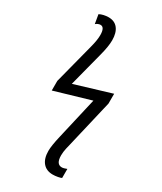

<svg xmlns="http://www.w3.org/2000/svg" viewBox="-245 -851 991 1176"><g transform="rotate(30 250.0 -263.0)"><path d="M246 127Q246 90 263 18L331 -277L79 -203V-271L153 -557Q167 -610 167 -645Q167 -701 137 -701Q129 -701 119.5 -697Q110 -693 104 -687L93 -751Q105 -758 122.5 -762Q140 -766 157 -766Q200 -766 223 -736.5Q246 -707 246 -654Q246 -611 228 -543L165 -300L420 -377V-308L341 28Q339 35 333 61.5Q327 88 327 112Q327 174 367 174Q380 174 402 165V229Q395 233 376.5 236.5Q358 240 341 240Q296 240 271 210.5Q246 181 246 127Z"/></g></svg>

Font: Noto Sans Mono UI Cond
Style: Regular
Weight: 400
Width: 3
Monospace: yes
Designer: Monotype Design team
Foundry: Monotype Imaging Inc.
Version: Version 1.000